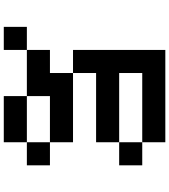

<svg xmlns="http://www.w3.org/2000/svg" viewBox="42 -958 915 1040"><g transform="rotate(-90 500.0 -437.5)"><path d="M125 -250H250V-125H125ZM625 -500H750V0H250V-125H625V-250H250V-375H625ZM750 -875H875V-750H750ZM125 -750H250V-625H125ZM250 -875H500V-750H250ZM500 -750H750V-625H625V-500H250V-625H500Z"/></g></svg>

Font: Pixel Operator Mono 8
Style: Regular
Weight: 400
Monospace: yes
Designer: Jayvee Enaguas (HarvettFox96)
Foundry: The Grandoplex Project
Version: Version 1.5.0 (October 25, 2015)